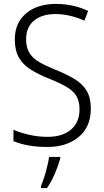

<svg xmlns="http://www.w3.org/2000/svg" viewBox="-20 -744 533 985"><path d="M446 -187Q446 -93 384 -41.5Q322 10 223 10Q169 10 125.5 2Q82 -6 49 -20V-78Q84 -63 129.5 -52.5Q175 -42 225 -42Q300 -42 344 -79Q388 -116 388 -184Q388 -225 371.5 -252Q355 -279 319.5 -299.5Q284 -320 228 -342Q176 -363 137 -387.5Q98 -412 77 -448.5Q56 -485 56 -542Q56 -600 83 -640.5Q110 -681 157 -702.5Q204 -724 265 -724Q312 -724 354.5 -714.5Q397 -705 432 -688L413 -638Q375 -655 337.5 -663.5Q300 -672 264 -672Q196 -672 155 -638.5Q114 -605 114 -543Q114 -499 131.5 -471.5Q149 -444 183 -424.5Q217 -405 265 -386Q322 -363 362.5 -338.5Q403 -314 424.5 -278.5Q446 -243 446 -187ZM289 69Q280 103 262 145.5Q244 188 221 221H190V211Q197 195 206 167.5Q215 140 222 111Q229 82 232 61H289Z"/></svg>

Font: Noto Sans Gurmukhi UI SemiCondensed Light
Style: Regular
Weight: 300
Width: 4
Designer: Jelle Bosma - Monotype Design Team
Foundry: Monotype Imaging Inc.
Version: Version 2.004; ttfautohint (v1.8.4.7-5d5b)